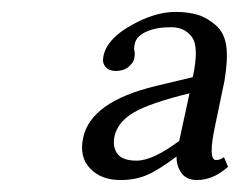

<svg xmlns="http://www.w3.org/2000/svg" viewBox="-20 -657 399 319"><path d="M294.9 -502Q229 -485.8 202.4 -470.2Q175.8 -454.6 170.4 -431.2Q166.5 -413.6 174.8 -401.9Q183.1 -390.1 207 -390.1Q233.9 -390.1 277.8 -422.9ZM307.1 -357.9Q289.6 -357.9 281.2 -369.9Q272.9 -381.8 273.4 -397Q242.7 -374 223.6 -366Q204.6 -357.9 180.2 -357.9Q147.9 -357.9 129.6 -377.2Q111.3 -396.5 118.2 -428.2Q130.9 -488.3 239.3 -514.2L300.3 -528.8Q311 -578.6 299.1 -595.2Q287.1 -611.8 264.2 -611.8Q239.7 -611.8 223.4 -604.5Q207 -597.2 204.1 -585Q202.1 -576.2 203.4 -572Q204.6 -567.9 203.1 -560.1Q201.7 -552.7 193.6 -545.9Q185.5 -539.1 172.4 -539.1Q161.1 -539.1 155.3 -545.9Q149.4 -552.7 151.9 -564Q157.7 -592.3 197.5 -614.7Q237.3 -637.2 271.5 -637.2Q292 -637.2 307.9 -632.6Q323.7 -627.9 338.4 -615.2Q353 -602.5 356 -580.3Q358.9 -558.1 353 -522.9L337.4 -448.2Q325.2 -391.1 338.9 -391.1Q346.2 -391.1 352.1 -396L358.9 -379.9Q334.5 -357.9 307.1 -357.9Z"/></svg>

Font: Linux Biolinum
Style: Italic
Weight: 400
Italic angle: -12°
Designer: Philipp H. Poll
Foundry: Philipp H. Poll
Version: Version 1.1.3 ; ttfautohint (v0.9)